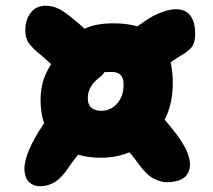

<svg xmlns="http://www.w3.org/2000/svg" viewBox="-20 -680 740 667"><path d="M331 -132Q271 -132 224 -152.5Q177 -173 150 -216Q123 -259 121 -325Q120 -379 137.5 -419.5Q155 -460 182 -486.5Q209 -513 237 -526Q265 -539 283 -539Q321 -539 337 -522Q353 -505 353 -466Q353 -451 346.5 -436.5Q340 -422 328 -413Q306 -396 295.5 -378.5Q285 -361 285 -338Q285 -316 298 -305.5Q311 -295 332 -295Q354 -295 372 -307Q390 -319 400.5 -341Q411 -363 409 -394Q408 -409 399 -419.5Q390 -430 368 -430Q340 -430 324.5 -427.5Q309 -425 300 -421Q291 -417 283.5 -414.5Q276 -412 265 -412Q236 -412 218 -427Q200 -442 200 -473Q200 -504 218 -533Q236 -562 274.5 -580.5Q313 -599 374 -599Q444 -599 489 -575.5Q534 -552 556 -509Q578 -466 580 -406Q583 -320 549 -258.5Q515 -197 457.5 -164.5Q400 -132 331 -132ZM119 -33Q97 -33 82 -46.5Q67 -60 65 -88Q63 -116 80 -157Q97 -198 129.5 -246Q162 -294 208 -338L322 -218Q293 -191 267 -161Q241 -131 218 -98Q194 -62 170.5 -47.5Q147 -33 119 -33ZM557 -47Q540 -47 515 -59Q490 -71 461 -111Q441 -139 412 -171.5Q383 -204 351 -235L471 -352Q509 -315 541.5 -277Q574 -239 593 -214Q624 -171 632 -147.5Q640 -124 640 -110Q640 -47 557 -47ZM233 -388Q204 -416 175 -442Q146 -468 123 -488Q98 -508 83 -526Q68 -544 68 -576Q68 -611 86.5 -635.5Q105 -660 139 -660Q159 -660 178.5 -652Q198 -644 226 -621Q246 -606 281 -574Q316 -542 353 -505ZM482 -391 368 -511Q395 -538 427 -564.5Q459 -591 493 -613Q511 -625 529 -632.5Q547 -640 562.5 -644Q578 -648 590 -648Q625 -648 641.5 -625.5Q658 -603 658 -564Q658 -537 650 -522.5Q642 -508 620 -494Q583 -472 548.5 -446Q514 -420 482 -391Z"/></svg>

Font: Shantell Sans ExtraBold
Style: Regular
Weight: 800
Designer: Stephen Nixon, Anya Danilova, Shantell Martin
Foundry: Arrow Type
Version: Version 1.011;[c5ecc13dd]